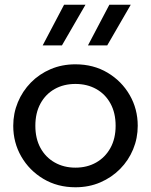

<svg xmlns="http://www.w3.org/2000/svg" viewBox="-20 -777 638 812"><path d="M299 15Q223 15 163.5 -20.5Q104 -56 70 -115Q36 -174 36 -245Q36 -297.5 55.5 -344.5Q75 -391.5 110.5 -427.8Q146 -464 194 -484.5Q242 -505 299 -505Q375.5 -505 435 -469.5Q494.5 -434 528.5 -375Q562.5 -316 562.5 -245Q562.5 -192.5 543 -145.5Q523.5 -98.5 488 -62.5Q452.5 -26.5 404.5 -5.8Q356.5 15 299 15ZM299 -68Q348.5 -68 386.8 -89.8Q425 -111.5 447 -151.2Q469 -191 469 -245Q469 -299.5 447.2 -339.2Q425.5 -379 387 -400.5Q348.5 -422 299 -422Q249.5 -422 211.2 -400.5Q173 -379 151.2 -339.2Q129.5 -299.5 129.5 -245Q129.5 -191 151.2 -151.2Q173 -111.5 211.5 -89.8Q250 -68 299 -68ZM352 -585 442.5 -757H533L433.5 -585ZM160.5 -585 251 -757H341.5L242 -585Z"/></svg>

Font: Geologica Roman Light
Style: Regular
Weight: 300
Designer: Sindre Bremnes, Frode Helland
Foundry: Monokrom Skriftforlag AS
Version: Version 1.010;gftools[0.9.28]